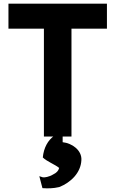

<svg xmlns="http://www.w3.org/2000/svg" viewBox="-20 -733 627 1045"><path d="M302 181C298 197 287 208 270 216C248 230 221 234 213 232L194 226L211 291C240 293 269 293 303 285C365 260 420 208 423 138C426 84 371 46 321 41V6H275C241 30 218 71 213 124C235 146 281 163 302 181ZM26 -713V-577H219V10H369V-577H562V-713Z"/></svg>

Font: Bluebird
Style: SfBdExt
Weight: 700
Designer: Jasper
Foundry: Cannot Into Space Fonts
Version: Version 0.98